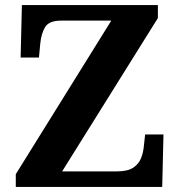

<svg xmlns="http://www.w3.org/2000/svg" viewBox="-20 -734 706 754"><path d="M42 0V-50L417 -653H220Q173 -653 157.5 -628Q142 -603 138 -562L133 -508H61L66 -714H600V-663L224 -61H440Q481 -61 503 -75.5Q525 -90 534 -113Q543 -136 545 -161L550 -206H622L617 0Z"/></svg>

Font: Noto Serif Tamil
Style: Regular
Weight: 400
Designer: Indian Type Foundry, Tom Grace, and the Monotype Design Team
Foundry: Monotype Imaging Inc.
Version: Version 2.003